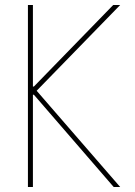

<svg xmlns="http://www.w3.org/2000/svg" viewBox="-20 -750 540 770"><path d="M92 0V-730H112V-403H116L434 -730H462L127 -386L462 0H436L116 -370H112V0Z"/></svg>

Font: M PLUS 1 Code Thin
Style: Regular
Weight: 250
Designer: Coji Morishita
Foundry: UNDERFOREST DESIGN
Version: Version 1.002